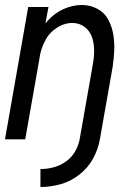

<svg xmlns="http://www.w3.org/2000/svg" viewBox="-24 -558 544 769"><path d="M138 191V119Q164 119 189.5 112.5Q215 106 238.5 90Q262 74 276 50Q290 26 295 0H376Q369 40 348.5 77.5Q328 115 293 142Q258 169 218 180Q178 191 138 191ZM-4 0 89 -530H170L158 -464Q163 -469 167 -475Q194 -505 230 -521.5Q266 -538 304 -538Q337 -538 365.5 -523Q394 -508 409 -480.5Q424 -453 429.5 -421Q435 -389 433.5 -355.5Q432 -322 427 -289L376 0H295L348 -301Q353 -329 353 -356.5Q353 -384 344.5 -409Q336 -434 315 -450Q294 -466 266 -466Q233 -466 202.5 -446Q172 -426 157 -395Q142 -367 136 -337L135 -331V-329L77 0Z"/></svg>

Font: Iosevka SS08
Style: Italic
Weight: 400
Italic angle: -10°
Monospace: yes
Designer: Belleve Invis
Foundry: Belleve Invis
Version: 2.1.0; ttfautohint (v1.8.2)